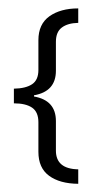

<svg xmlns="http://www.w3.org/2000/svg" viewBox="-20 -369 226 466"><path d="M169.9 77.1Q125 76.7 99.1 57.6Q73.2 38.6 73.2 -0.5V-72.3Q73.2 -97.2 57.9 -107.7Q42.5 -118.2 13.7 -118.2V-153.8Q42.5 -154.3 57.9 -164.6Q73.2 -174.8 73.2 -199.2V-271.5Q73.2 -310.5 100.1 -329.6Q127 -348.6 169.9 -348.6V-313.5Q144.5 -313 130.1 -302.2Q115.7 -291.5 115.7 -267.6V-197.3Q115.7 -147 62.5 -137.7V-134.8Q115.7 -125.5 115.7 -75.2V-3.4Q115.7 41 169.9 42Z"/></svg>

Font: NotoSansOldHungarianUI
Style: Regular
Weight: 400
Designer: Monotype Design Team
Foundry: Monotype Imaging Inc.
Version: Version 1001.000; ttfautohint (v1.8.4.7-5d5b)